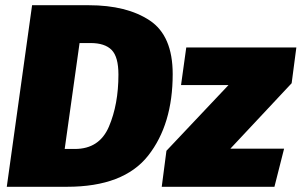

<svg xmlns="http://www.w3.org/2000/svg" viewBox="-20 -716 1156 736"><path d="M642 -432Q642 -239 548 -119.5Q454 0 237 0H6L103 -696H320Q466 -696 554 -637.5Q642 -579 642 -432ZM285 -551 228 -145H267Q361 -145 397.5 -230.5Q434 -316 434 -430Q434 -498 408 -524.5Q382 -551 327 -551ZM1116 -534 1098 -397 863 -146H1069L1032 0H600L618 -138L856 -390H674L694 -534Z"/></svg>

Font: Fira Sans Black
Style: Italic
Weight: 900
Italic angle: -8°
Designer: Carrois Corporate & Edenspiekermann AG
Foundry: Carrois Corporate GbR & Edenspiekermann AG
Version: Version 4.203